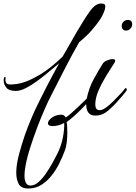

<svg xmlns="http://www.w3.org/2000/svg" viewBox="-20 -661 776 1098"><path d="M142 417Q98 417 85 387Q73 362 73 326Q73 279 90 217Q104 165 121 115Q138 66 154.5 27.5Q171 -11 178 -27Q242 -161 318 -299Q291 -277 259 -250Q227 -223 193 -198Q159 -173 127.5 -157Q96 -141 70 -141Q31 -141 16 -160Q1 -179 1 -202Q1 -219 8 -221H9Q13 -221 12 -213Q11 -210 11 -203Q11 -195 15 -188Q19 -181 29 -179Q32 -178 36 -178Q40 -178 44 -178Q58 -178 78 -181Q98 -184 121 -192Q160 -205 214.5 -238Q269 -271 338 -337L420 -480Q464 -555 495 -598Q526 -641 558 -641Q567 -641 576 -638Q582 -634 582 -623Q582 -610 574.5 -592Q567 -574 556 -555Q536 -524 505 -488.5Q474 -453 433 -420Q387 -340 346 -259L269 -108Q257 -86 237 -40Q216 7 194.5 63.5Q173 120 154 179Q135 238 126 287Q120 318 120 344Q120 369 128 384.5Q136 400 154 400Q178 400 201 379.5Q224 359 244.5 328.5Q265 298 281.5 268Q298 238 307 220Q330 175 339.5 126Q349 77 347 42Q330 52 312.5 56Q295 60 282 60Q269 60 263 57Q254 52 254 44Q254 31 271.5 16Q289 1 311 -3Q316 -4 320 -4.5Q324 -5 328 -5Q339 -5 344 -2Q354 5 356 11Q366 5 384 -10.5Q402 -26 422.5 -45.5Q443 -65 461 -82.5Q479 -100 489 -110Q505 -126 510 -126Q515 -126 509.5 -114Q504 -102 489 -84Q472 -64 448 -39.5Q424 -15 400.5 5.5Q377 26 361 37Q363 46 364 62Q365 78 365 98Q365 123 362 151Q359 179 350 202Q338 235 319.5 272.5Q301 310 275.5 342.5Q250 375 217 396Q184 417 142 417ZM701 -486Q689 -486 682.5 -493.5Q676 -501 676 -512Q676 -527 686.5 -537Q697 -547 711 -547Q736 -547 736 -522Q736 -508 725.5 -497Q715 -486 701 -486ZM525 0Q473 0 473 -65Q473 -79 476 -97Q488 -157 515.5 -207.5Q543 -258 567 -296Q574 -308 592 -315.5Q610 -323 624 -323Q639 -323 639 -314Q639 -308 635 -303Q615 -272 589 -230Q563 -188 544 -144.5Q525 -101 525 -64Q525 -49 530.5 -40Q536 -31 551 -31Q566 -31 587 -46.5Q608 -62 627.5 -81.5Q647 -101 657 -112L677 -133Q686 -143 694 -154Q697 -157 699 -157Q705 -157 705 -148Q705 -143 701 -139Q679 -110 656 -86Q631 -56 598 -28Q565 0 525 0Z"/></svg>

Font: Birthstone Bounce
Style: Regular
Weight: 400
Designer: Robert E. Leuschke
Foundry: Rob Leuschke
Version: Version 1.010; ttfautohint (v1.8.3)